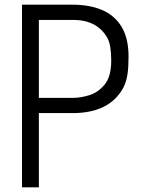

<svg xmlns="http://www.w3.org/2000/svg" viewBox="-20 -800 613 820"><path d="M146 0H74V-780H290Q362 -780 415.5 -757.5Q469 -735 499 -686Q529 -637 529 -558Q529 -513 524.5 -483Q520 -453 508 -428Q450 -317 290 -317H146ZM292 -382Q324 -382 361.5 -393.5Q399 -405 427 -439Q455 -473 455 -541Q455 -608 439 -637Q396 -715 292 -715H146V-382Z"/></svg>

Font: Tanohe Sans
Style: Regular
Weight: 400
Designer: Village Type and Design LLC & Cristiano Sobral
Foundry: Cooper Hewitt Smithsonian Design Museum
Version: Version 1.00;September 29, 2021;FontCreator 13.0.0.2655 64-b